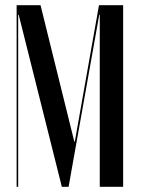

<svg xmlns="http://www.w3.org/2000/svg" viewBox="-20 -719 545 739"><path d="M454 -699H361L268 -174H266L136 -699H44V0H50V-662H52L218 0H244L362 -662H364V0H454Z"/></svg>

Font: Moniqa SemBd Display
Style: Regular
Weight: 600
Designer: Rajesh Rajput
Foundry: Rajesh Rajput
Version: Version 1.000